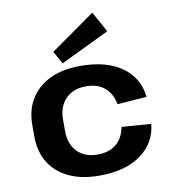

<svg xmlns="http://www.w3.org/2000/svg" viewBox="-89 -879 858 965"><g transform="rotate(-10 340.5 -396.5)"><path d="M341 10Q251 10 186 -20.5Q121 -51 86.5 -107.5Q52 -164 52 -242V-298Q52 -376 87 -432.5Q122 -489 186.5 -519.5Q251 -550 341 -550Q474 -550 553 -493.5Q632 -437 642 -339L492 -328Q482 -383 446 -413.5Q410 -444 350 -444Q286 -444 247.5 -405Q209 -366 209 -300V-240Q209 -174 247 -135Q285 -96 350 -96Q410 -96 446 -126.5Q482 -157 492 -212L642 -201Q632 -104 553 -47Q474 10 341 10ZM505 -698 256 -578 220 -643 447 -803Z"/></g></svg>

Font: Pathway Extreme 72pt
Style: Bold
Weight: 700
Designer: Eduardo Rodriguez Tunni
Foundry: Eduardo Rodriguez Tunni
Version: Version 1.001;gftools[0.9.26]